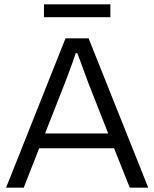

<svg xmlns="http://www.w3.org/2000/svg" viewBox="-20 -862 709 882"><path d="M8 0 281 -686H387L661 0H576L504 -181H160L89 0ZM187 -249H477L387 -478Q384 -486 378 -502Q372 -518 364.5 -538.5Q357 -559 349.5 -580Q342 -601 335 -618H328Q322 -599 312.5 -573Q303 -547 293.5 -521.5Q284 -496 277 -478ZM182 -783V-842H487V-783Z"/></svg>

Font: Archivo SemiBold Light
Style: Regular
Weight: 300
Version: Version 2.001